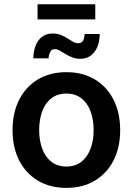

<svg xmlns="http://www.w3.org/2000/svg" viewBox="-20 -895 640 926"><path d="M299.8 11.2Q221.2 11.2 162.8 -23.7Q104.5 -58.6 72.5 -121.3Q40.5 -184.1 40.5 -267.6Q40.5 -351.1 72.5 -414.1Q104.5 -477.1 162.8 -512Q221.2 -546.9 299.8 -546.9Q378.9 -546.9 437.3 -512Q495.6 -477.1 527.6 -414.1Q559.6 -351.1 559.6 -267.6Q559.6 -184.1 527.6 -121.3Q495.6 -58.6 437.3 -23.7Q378.9 11.2 299.8 11.2ZM299.8 -91.8Q343.3 -91.8 372.6 -115Q401.9 -138.2 416.7 -178Q431.6 -217.8 431.6 -267.6Q431.6 -318.4 416.7 -358.2Q401.9 -397.9 372.6 -420.9Q343.3 -443.8 299.8 -443.8Q256.8 -443.8 227.5 -420.9Q198.2 -397.9 183.6 -358.2Q168.9 -318.4 168.9 -267.6Q168.9 -217.8 183.6 -178Q198.2 -138.2 227.5 -115Q256.8 -91.8 299.8 -91.8ZM367.7 -611.3Q346.2 -611.3 328.1 -618.4Q310.1 -625.5 295.2 -634.8Q280.3 -644 267.8 -651.1Q255.4 -658.2 244.6 -658.2Q230 -658.2 222.7 -645.3Q215.3 -632.3 214.4 -613.8H140.6Q142.1 -669.4 166.7 -701.4Q191.4 -733.4 234.4 -733.4Q256.3 -733.4 273.7 -726.3Q291 -719.2 305.4 -710Q319.8 -700.7 332.3 -693.6Q344.7 -686.5 357.4 -686.5Q372.6 -686.5 379.6 -697.5Q386.7 -708.5 388.2 -731H460.9Q460 -674.8 434.3 -643.1Q408.7 -611.3 367.7 -611.3ZM439.5 -874.5V-801.3H161.1V-874.5Z"/></svg>

Font: Inter 18pt SemiBold
Style: Regular
Weight: 600
Designer: Rasmus Andersson
Foundry: rsms
Version: Version 4.001;git-66647c0bb